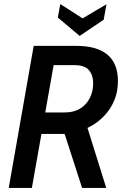

<svg xmlns="http://www.w3.org/2000/svg" viewBox="-20 -926 610 946"><path d="M23 0 146 -700H355.5Q458 -700 509.5 -656.5Q561 -613 561 -528Q561 -473.5 542.8 -430.8Q524.5 -388 495 -356.8Q465.5 -325.5 429.8 -305.5Q394 -285.5 358.2 -275.8Q322.5 -266 293 -266H123.5L138.5 -372H300Q345 -372 376 -391.8Q407 -411.5 423 -444Q439 -476.5 439 -515.5Q439 -555.5 418.2 -580.2Q397.5 -605 347.5 -605H185L253.5 -657L137 0ZM384.5 0 286.5 -303 401 -328 503.5 0ZM372.5 -749 265 -839.5 277 -906 387 -835.5 504.5 -905 491 -829Z"/></svg>

Font: Cabin SemiCondensedSemiBold
Style: Italic
Weight: 600
Width: 4
Italic angle: -10°
Designer: Pablo Impallari
Foundry: Pablo Impallari. http://www.impallari.com Igino Marini. http://www.ikern.com
Version: Version 3.001